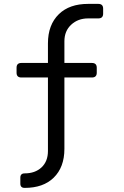

<svg xmlns="http://www.w3.org/2000/svg" viewBox="-20 -752 626 968"><path d="M104.5 195.3Q82.5 195.3 82.5 173.8V143.6Q82.5 122.1 104.5 122.1Q156.7 122.1 189 92.3Q221.7 62 221.7 9.3V-361.3H87.9Q63.5 -361.3 63.5 -385.3V-410.6Q63.5 -434.6 87.9 -434.6H221.7V-533.2Q221.7 -627 276.9 -680.7Q330.1 -732.4 424.3 -732.4H475.6Q500 -732.4 500 -708.5V-683.1Q500 -659.2 475.6 -659.2H424.3Q373 -659.2 338.9 -627.4Q304.7 -595.7 304.7 -543.9V-434.6H443.4Q467.8 -434.6 467.8 -410.6V-385.3Q467.8 -361.3 443.4 -361.3H304.7V-1.5Q304.7 91.3 250.5 144Q197.8 195.3 104.5 195.3Z"/></svg>

Font: Simply Mono
Style: Book
Weight: 400
Designer: Wojciech Kalinowski "wmk69" (wmk69@o2.pl)
Foundry: Wojciech Kalinowski "wmk69" (wmk69@o2.pl)
Version: Version 1.0.0